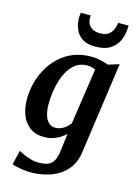

<svg xmlns="http://www.w3.org/2000/svg" viewBox="-154 -902 877 1234"><g transform="rotate(15 284.5 -285.0)"><path d="M465.7 38Q457.7 99.9 428.7 141.4Q399.7 182.9 358.1 206.9Q316.5 231 269.2 241.3Q221.9 251.7 176.4 251.7Q153.5 251.7 128.5 248.2Q103.5 244.8 82.9 240.1Q62.2 235.4 52.6 231L76 135.6Q83.3 140.6 104.5 150.6Q125.7 160.7 153.7 169.4Q181.7 178 209.5 178Q245.9 178 270.3 169.2Q294.7 160.3 308.8 136.6Q322.9 113 328.5 69.1L343.2 -48.1Q327.3 -33.1 306.4 -19.9Q285.6 -6.6 259.7 1.7Q233.8 10 203.3 10Q143.9 10 106.3 -18Q68.7 -46.1 51 -93Q33.3 -140 33.3 -197.3Q33.3 -250.8 46.7 -304.2Q60.2 -357.6 87.1 -404.9Q113.9 -452.2 153.6 -489.1Q193.2 -525.9 245.3 -547Q297.5 -568 362.3 -568Q392.7 -568 424.9 -561Q457.2 -554.1 478.2 -545.6L551 -568ZM407.4 -494Q395.7 -500 380.9 -503.1Q366.1 -506.2 351 -506.2Q312.4 -506.2 283.3 -487.4Q254.2 -468.7 233.6 -436.8Q213.1 -404.9 200.4 -365.5Q187.7 -326.1 181.7 -284Q175.7 -242 175.7 -203.3Q175.7 -171.1 181 -145.8Q186.4 -120.5 196.8 -102.7Q207.1 -85 221.9 -75.7Q236.7 -66.4 255.4 -66.4Q276.1 -66.4 294.3 -74.1Q312.5 -81.8 327.3 -94.5Q342 -107.1 352.5 -121.2ZM367.8 -636.5Q315.2 -636.5 283 -657.1Q250.8 -677.7 236 -712.7Q221.3 -747.6 221.3 -791Q221.3 -800.3 222.4 -808.7Q223.6 -817.2 224.7 -822.4H290.9Q290.5 -817.8 290 -812.8Q289.5 -807.8 289.5 -802.4Q289.5 -783.9 298.6 -766.5Q307.8 -749.2 327 -738.2Q346.3 -727.1 376.8 -727.1Q414.3 -727.1 434.3 -743Q454.3 -758.9 462.7 -781.2Q471 -803.4 473 -822.4H542.2Q542.2 -818.2 542 -812.9Q541.9 -807.7 541.3 -801.8Q539.1 -758.8 522.1 -721.1Q505 -683.3 467.8 -659.9Q430.5 -636.5 367.8 -636.5Z"/></g></svg>

Font: Merriweather Light
Style: Italic
Weight: 300
Italic angle: -7.8°
Designer: Eben Sorkin
Foundry: Eben Sorkin
Version: Version 2.101